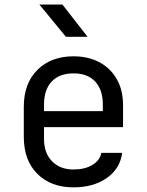

<svg xmlns="http://www.w3.org/2000/svg" viewBox="-20 -805 639 835"><path d="M266.6 -645 151.4 -785.2H251.5L360.8 -645ZM299.3 9.8Q202.1 9.8 143.1 -48.3Q83.5 -106.9 83.5 -210V-339.8Q83.5 -442.9 143.1 -501.5Q202.6 -560.1 299.3 -560.1Q363.8 -560.1 412.6 -534.2Q460.9 -508.3 487.8 -460.9Q514.6 -414.1 515.1 -350.1V-252H171.4V-200.2Q171.4 -139.2 206.5 -103.5Q241.7 -67.9 299.3 -67.9Q348.6 -67.9 381.3 -87.4Q414.1 -106.9 420.9 -140.1H511.2Q502.4 -71.3 443.8 -30.3Q385.7 9.8 299.3 9.8ZM171.4 -321.8H427.2V-350.1Q427.2 -415 393.6 -450.7Q359.9 -486.3 299.3 -485.8Q238.3 -485.8 205.1 -450.7Q171.4 -415 171.4 -350.1Z"/></svg>

Font: UDEV Gothic 35
Style: Regular
Weight: 400
Version: v2.1.0; ttfautohint (v1.8.4.7-5d5b-dirty) -l 6 -r 45 -G 200 